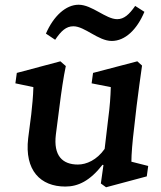

<svg xmlns="http://www.w3.org/2000/svg" viewBox="-20 -777 678 811"><path d="M535 -94C535 -125 539 -176 547 -241L557 -329C566 -400 572 -444 580 -500L560 -518L373 -469L367 -425L448 -409C447 -371 444 -326 437 -275L422 -148C389 -101 345 -82 309 -82C244 -82 205 -119 216 -209L231 -325C239 -389 248 -451 258 -498L235 -518L51 -469L45 -425L121 -409C120 -369 116 -331 112 -294L99 -193C83 -57 151 11 256 11C310 11 360 -13 413 -81L417 -80L406 -2L428 14L600 -32L606 -76ZM174 -635 213 -609C238 -646 259 -666 290 -666C338 -666 395 -604 452 -604C508 -604 558 -651 590 -727L551 -752C526 -716 504 -696 475 -696C427 -696 369 -757 312 -757C258 -757 206 -709 174 -635Z"/></svg>

Font: TPK Tissa Web SemiBold
Style: Italic
Weight: 600
Italic angle: -7°
Designer: Jacques Le Bailly, Suppakit Chalermlarp | Katatrad Co.,Ltd.
Foundry: Jacques Le Bailly, Cadson Demak Co.,Ltd.
Version: Version 5.000;Glyphs 3.1.2 (3151)